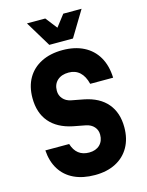

<svg xmlns="http://www.w3.org/2000/svg" viewBox="-151 -1136 952 1246"><g transform="rotate(-15 325.0 -513.5)"><path d="M218 -219Q231 -176 259 -154Q287 -132 330 -132Q375 -132 401.5 -157.5Q428 -183 428 -226Q428 -257 408.5 -279Q389 -301 355 -308L271 -324Q170 -345 117.5 -407Q65 -469 65 -568Q65 -646 97.5 -702Q130 -758 190.5 -788.5Q251 -819 333 -819Q415 -819 475 -788.5Q535 -758 568.5 -700.5Q602 -643 605 -561H451Q438 -614 408.5 -641Q379 -668 334 -668Q286 -668 258 -642.5Q230 -617 230 -573Q230 -542 249.5 -519.5Q269 -497 302 -490L386 -474Q487 -454 539.5 -392Q592 -330 592 -232Q592 -155 560 -98.5Q528 -42 469 -11.5Q410 19 329 19Q248 19 189 -9Q130 -37 96.5 -90.5Q63 -144 58 -219ZM523 -1046 419 -874H260L156 -1046H279L384 -911H296L400 -1046Z"/></g></svg>

Font: Martian Mono SemiCondensed
Style: Bold
Weight: 700
Width: 4
Designer: Roman Shamin
Foundry: Evil Martians
Version: Version 1.000